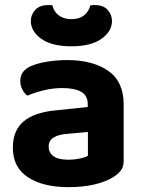

<svg xmlns="http://www.w3.org/2000/svg" viewBox="-20 -736 573 771"><path d="M255.2 -94.6Q278.2 -94.6 300.4 -99.3Q322.6 -104 333 -110.4V-206L248.6 -198.4Q214.8 -195.9 195.1 -183.7Q175.4 -171.6 175.4 -147.7Q175.4 -123.6 194.3 -109.1Q213.2 -94.6 255.2 -94.6ZM248.9 -494.8Q352.6 -494.8 414.6 -451.6Q476.6 -408.4 476.6 -316.8V-89.7Q476.6 -64.6 463.6 -49.3Q450.5 -34 431.2 -22.5Q401.2 -5 356.6 5.3Q312 15.5 255.2 15.5Q152.8 15.5 92.2 -24.1Q31.6 -63.8 31.6 -142.9Q31.6 -211 73.6 -247.4Q115.6 -283.8 198.6 -292.3L332.3 -306.3V-318.3Q332.3 -352.4 305.7 -367.4Q279.1 -382.4 230.4 -382.4Q192.4 -382.4 155.7 -373.4Q119 -364.5 90 -351.8Q78.2 -360.3 69.8 -376.6Q61.4 -393 61.4 -410.6Q61.4 -453.3 107.1 -471.8Q135.6 -483.6 174.1 -489.2Q212.7 -494.8 248.9 -494.8ZM266.7 -659Q298 -659 317.5 -674.5Q337 -690 342.7 -714.4Q347.5 -715.4 351.9 -715.5Q356.2 -715.6 360.5 -715.6Q395.5 -715.6 412.6 -696Q429.7 -676.4 429.7 -651.8Q429.7 -610.2 387.4 -580.1Q345.2 -550.1 266.7 -550.1Q187.8 -550.1 145.8 -580.1Q103.8 -610.2 103.8 -651.8Q103.8 -676.4 121.2 -696Q138.7 -715.6 173 -715.6Q178 -715.6 182.1 -715.5Q186.2 -715.4 190.7 -714.4Q195.7 -690 215.7 -674.5Q235.7 -659 266.7 -659Z"/></svg>

Font: Baloo Bhaijaan 2
Style: Regular
Weight: 400
Designer: Sanskriti Dholi, Noopur Datye and Ek Type
Foundry: Ek Type
Version: Version 1.701